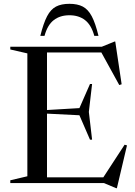

<svg xmlns="http://www.w3.org/2000/svg" viewBox="-20 -960 710 1007"><path d="M34 0V-14.5L123.5 -35.5V-680L34 -700.5V-715H514L580.5 -742H584.5L618 -518L605.5 -514L511.5 -685H226.5V-383L396.5 -393L452 -519.5H463L446 -373L463 -227.5H452L396.5 -355.5L226.5 -364V-30H522L633.5 -201L646 -197.5L593 27H589L525 0ZM344 -880Q295 -880 262 -854.5Q229 -829 213.5 -772H191.5Q208 -838.5 227 -874.8Q246 -911 273.8 -925.5Q301.5 -940 344 -940Q386.5 -940 414.2 -925.5Q442 -911 461.2 -874.8Q480.5 -838.5 496.5 -772H474.5Q459 -829 426 -854.5Q393 -880 344 -880Z"/></svg>

Font: Newsreader Display
Style: Regular
Weight: 400
Designer: Hugues Gentile
Foundry: Production Type
Version: Version 1.001